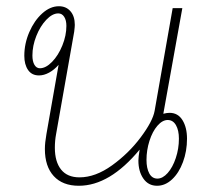

<svg xmlns="http://www.w3.org/2000/svg" viewBox="-20 -586 675 616"><path d="M580 -141Q580 -101 567 -66Q554 -31 532 -10.5Q510 10 484 10Q456 10 440 -13Q424 -36 424 -71Q424 -82 428 -106Q332 10 233 10Q181 10 152.5 -21Q124 -52 124 -108Q124 -128 129 -156L168 -378Q154 -362 137.5 -353Q121 -344 105 -344Q82 -344 70 -361.5Q58 -379 58 -407Q58 -446 74 -483Q90 -520 115.5 -543Q141 -566 169 -566Q192 -566 206 -550Q220 -534 220 -506Q220 -500 218 -484L160 -156Q156 -135 156 -112Q156 -67 176 -42Q196 -17 235 -17Q286 -17 339.5 -55.5Q393 -94 431.5 -145.5Q470 -197 476 -230L534 -560H565L504 -221Q515 -224 524 -224Q551 -224 565.5 -200.5Q580 -177 580 -141ZM193 -503Q193 -521 186 -532Q179 -543 167 -543Q148 -543 128.5 -522.5Q109 -502 96.5 -470.5Q84 -439 84 -408Q84 -389 90.5 -378Q97 -367 108 -367Q127 -367 147 -387.5Q167 -408 180 -440Q193 -472 193 -503ZM554 -141Q554 -168 544.5 -184.5Q535 -201 518 -201Q501 -201 485 -182.5Q469 -164 459.5 -134Q450 -104 450 -73Q450 -46 459 -29.5Q468 -13 485 -13Q502 -13 518 -31Q534 -49 544 -79Q554 -109 554 -141Z"/></svg>

Font: KoHo ExtraLight
Style: Italic
Weight: 275
Italic angle: -10°
Version: Version 1.000; ttfautohint (v1.6)